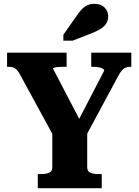

<svg xmlns="http://www.w3.org/2000/svg" viewBox="-20 -986 726 1006"><path d="M254 -311 267 -261 84 -597Q75 -613 66.5 -621.5Q58 -630 48 -633Q38 -636 23 -636H17V-710H329V-636H315Q299 -636 286 -635Q273 -634 265.5 -632Q258 -630 258 -626L417 -321L369 -313L526 -616Q526 -622 518 -626.5Q510 -631 497 -633.5Q484 -636 468 -636H458V-710H668V-636H662Q649 -636 638 -631.5Q627 -627 618 -616.5Q609 -606 599 -587L422 -258L437 -311V-109Q437 -88 453.5 -81Q470 -74 495 -74H513V0H178V-74H195Q221 -74 237.5 -81Q254 -88 254 -109ZM378 -898 312 -804V-773H361L458 -811Q487 -822 507 -834.5Q527 -847 537 -863.5Q547 -880 547 -900Q547 -928 527.5 -947Q508 -966 475 -966Q453 -966 436 -957.5Q419 -949 405.5 -934Q392 -919 378 -898Z"/></svg>

Font: Roboto Serif SemiCondensed
Style: Bold
Weight: 700
Width: 4
Designer: Greg Gazdowicz
Foundry: Commercial Type
Version: Version 1.007